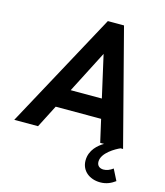

<svg xmlns="http://www.w3.org/2000/svg" viewBox="-160 -797 964 1119"><g transform="rotate(15 322.5 -237.0)"><path d="M-27.5 0H116L186 -136.5H460L491 0H514.5C482.5 18.5 435 57 435 121C435 182.5 484.5 222.5 550 222.5C588.5 222.5 616 208.5 640 191L606 124C587.5 138.5 567 145.5 549.5 145.5C527 145.5 509.5 133.5 509.5 108C509.5 54.5 586.5 12 614 0H629L448 -697H350.5ZM245.5 -252 376 -506 433.5 -252Z"/></g></svg>

Font: HK Grotesk
Style: Bold Italic
Weight: 700
Italic angle: -16°
Designer: Alfredo Marco Pradil
Foundry: Hanken Design Co.
Version: Version 3.001;FEAKit 1.0